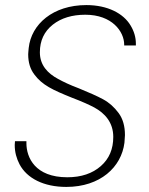

<svg xmlns="http://www.w3.org/2000/svg" viewBox="-20 -729 587 756"><path d="M57 -82C86 -27 152 7 241 7C375 7 458 -71 470 -167C471 -182 472 -192 472 -197C472 -232 464 -261 447 -284C430 -307 410 -325 386 -338C362 -351 330 -365 291 -381C256 -394 229 -407 209 -418C168 -440 137 -472 137 -523C137 -569 154 -605 188 -632C221 -658 264 -671 316 -671C421 -671 469 -605 469 -553C469 -552 469 -551 469 -550H515C515 -552 515 -555 515 -557C515 -582 508 -606 494 -629C466 -676 404 -709 320 -709C189 -709 103 -634 93 -540C92 -528 91 -520 91 -515C91 -483 99 -457 115 -436C146 -394 187 -375 264 -344C301 -330 330 -317 351 -306C393 -283 426 -247 426 -190C426 -142 410 -104 377 -75C344 -46 300 -31 245 -31C118 -31 84 -109 84 -165C84 -168 84 -170 84 -173H39C39 -168 38 -163 38 -158C38 -130 45 -105 57 -82Z"/></svg>

Font: Momo Neue ExtLt
Style: Italic
Weight: 200
Italic angle: -10°
Designer: Ninad Kale (Devanagari), Jonny Pinhorn (Latin)
Foundry: Indian Type Foundry
Version: 4.004